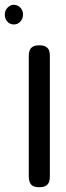

<svg xmlns="http://www.w3.org/2000/svg" viewBox="-70 -771 277 801"><path d="M93 10Q75 10 66 4Q57 -2 53.5 -12.5Q50 -23 50 -35V-538Q50 -550 53.5 -560Q57 -570 66.5 -576Q76 -582 94 -582Q113 -582 122.5 -575.5Q132 -569 135 -559.5Q138 -550 138 -537V-34Q138 -22 134.5 -12Q131 -2 121.5 4Q112 10 93 10ZM-12 -669Q-29 -669 -39.5 -681Q-50 -693 -50 -711Q-50 -727 -38.5 -739Q-27 -751 -13 -751Q3 -751 14.5 -739.5Q26 -728 26 -711Q26 -693 15 -681Q4 -669 -12 -669Z"/></svg>

Font: Fredoka Expanded
Style: Regular
Weight: 400
Width: 7
Designer: Ben Nathan
Foundry: Milena B. Brandão, Ben Nathan
Version: Version 2.001